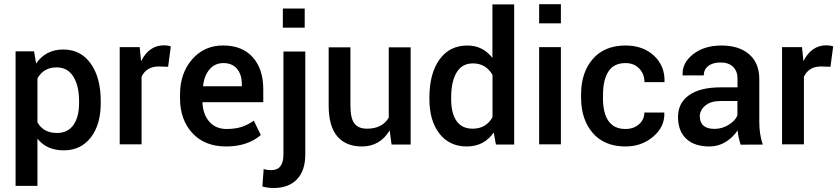

<svg xmlns="http://www.w3.org/2000/svg" viewBox="-20 -706 4101 939"><path d="M472.7 -210.9V-201.7Q472.7 -96.2 423.8 -33.4Q375 29.3 291.7 29.3Q208.5 29.3 163.1 -27.8V203.1H56.2V-455.1H146.5L156.7 -395.5Q204.1 -463.9 289.3 -463.9Q374.5 -463.9 423.6 -395.3Q472.7 -326.7 472.7 -210.9ZM366.7 -201.7V-210.9Q366.7 -286.6 338.6 -331.5Q310.5 -376.5 257.3 -376.5Q192.9 -376.5 163.1 -322.3V-107.4Q192.9 -55.7 257.8 -55.7Q311.5 -55.7 339.1 -94.7Q366.7 -133.8 366.7 -201.7Z M672.4 0H565.4V-475.6H663.1L669.9 -406.7Q709 -484.4 782.2 -484.4Q800.8 -484.4 815.4 -479L802.2 -379.4L756.8 -380.9Q695.8 -380.9 672.4 -330.6Z M1162.6 -295.4Q1162.6 -341.8 1138.9 -369.6Q1115.2 -397.5 1073 -397.5Q1030.8 -397.5 1004.9 -366.9Q979 -336.4 973.1 -286.6L973.6 -284.2H1162.6ZM1255.9 -45.9Q1190.9 10.3 1085.9 10.3Q981 10.3 920.7 -55.2Q860.4 -120.6 860.4 -225.6V-243.2Q860.4 -347.7 919.7 -415.8Q979 -483.9 1071.8 -483.6Q1164.6 -483.4 1216.1 -426Q1267.6 -368.7 1267.6 -269V-206.1H971.2L970.2 -203.6Q973.1 -145.5 1004.2 -110.4Q1035.2 -75.2 1087.9 -75.2Q1129.9 -75.2 1160.4 -85Q1190.9 -94.7 1221.2 -115.7L1255.4 -45.9Z M1366.2 -454.1H1473.1V48.8Q1473.1 127.9 1432.6 170.7Q1392.1 213.4 1318.4 213.4Q1289.1 213.4 1263.2 206.1L1269.5 120.6Q1284.7 126 1307.6 126Q1366.2 126 1366.2 48.8ZM1470.2 -664.1V-570.8H1363.3V-664.1Z M1750 10.3Q1671.4 10.3 1629.4 -39.3Q1587.4 -88.9 1587.4 -189.9V-474.6H1693.8V-189.5Q1693.8 -127.9 1713.1 -102.3Q1732.4 -76.7 1774.9 -76.7Q1849.6 -76.7 1881.3 -130.9V-474.6H1988.3V1H1895L1885.7 -68.4Q1838.4 10.3 1750 10.3Z M2080.1 -220.7V-230Q2080.1 -345.7 2129.2 -414.6Q2178.2 -483.4 2265.6 -483.4Q2341.3 -483.4 2388.2 -422.9V-684.6H2494.6V1H2405.3L2394.5 -58.1Q2347.7 10.3 2262.9 10.3Q2178.2 10.3 2129.2 -52.5Q2080.1 -115.2 2080.1 -220.7ZM2186.5 -230V-220.7Q2186.5 -152.3 2212.6 -114.5Q2238.8 -76.7 2292 -76.7Q2356.9 -76.7 2388.7 -132.8V-339.8Q2356 -396 2293 -396Q2239.7 -396 2213.1 -351.6Q2186.5 -307.1 2186.5 -230Z M2723.1 -475.6V0H2616.7V-475.6ZM2723.1 -685.5V-591.8H2616.7V-685.5Z M2929.2 -229H2928.7Q2928.7 -75.2 3039.1 -75.2Q3078.6 -75.2 3105 -98.1Q3131.3 -121.1 3131.3 -155.8H3228L3229 -153.3Q3231.4 -86.4 3175 -38.1Q3118.7 10.3 3039.1 10.3Q2936 10.3 2878.9 -55.7Q2821.8 -121.6 2821.8 -229V-244.1Q2821.8 -351.1 2878.9 -417.2Q2936 -483.4 3039.1 -483.4Q3125 -483.4 3178.5 -433.6Q3231.9 -383.8 3230 -306.6L3229 -304.2H3131.8Q3131.8 -344.2 3106.2 -370.8Q3080.6 -397.5 3039.6 -397.5Q2981.9 -397.5 2955.6 -356.4Q2929.2 -315.4 2929.2 -244.1Z M3449.7 10.3Q3376 10.3 3335.9 -27.6Q3295.9 -65.4 3295.9 -134Q3295.9 -202.6 3350.1 -240.7Q3404.3 -278.8 3503.9 -278.8H3586.9V-320.8Q3586.9 -358.4 3564.9 -379.4Q3543 -400.4 3504.2 -400.4Q3465.3 -400.4 3443.6 -383.1Q3421.9 -365.7 3421.9 -337.4H3318.8L3318.4 -339.8Q3315.4 -397.9 3369.6 -440.7Q3423.8 -483.4 3508.8 -483.4Q3593.8 -483.4 3643.6 -440.7Q3693.4 -397.9 3693.4 -319.8V-108.4Q3693.4 -49.8 3710.4 1L3602.1 1.5Q3590.3 -35.6 3587.4 -68.4Q3564 -33.2 3528.3 -11.5Q3492.7 10.3 3449.7 10.3ZM3402.3 -134.8H3402.8Q3402.8 -106.9 3420.7 -91.3Q3438.5 -75.7 3474.6 -75.7Q3510.7 -75.7 3543 -95.2Q3575.2 -114.7 3586.4 -141.6V-211.9H3501.5Q3456.5 -211.9 3429.4 -189.7Q3402.3 -167.5 3402.3 -134.8Z M3911.6 0H3804.7V-475.6H3902.3L3909.2 -406.7Q3948.2 -484.4 4021.5 -484.4Q4040 -484.4 4054.7 -479L4041.5 -379.4L3996.1 -380.9Q3935.1 -380.9 3911.6 -330.6Z"/></svg>

Font: Yantramanav Medium
Style: Regular
Weight: 500
Version: Version 1.001;PS 1.0;hotconv 1.0.72;makeotf.lib2.5.5900; ttf